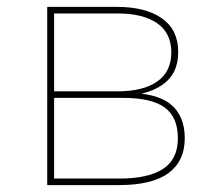

<svg xmlns="http://www.w3.org/2000/svg" viewBox="-20 -537 634 557"><path d="M117 0V-517H320Q402 -517 449.5 -484Q497 -451 497 -386Q497 -322 450.5 -290.5Q404 -259 330 -259L343 -268Q434 -268 475 -234.5Q516 -201 516 -136Q516 -70 469 -35Q422 0 324 0ZM137 -19H327Q410 -19 453 -47Q496 -75 496 -136Q496 -197 458 -225Q420 -253 337 -253H137ZM137 -272H321Q395 -272 436 -300.5Q477 -329 477 -385Q477 -441 436 -469.5Q395 -498 321 -498H137Z"/></svg>

Font: Montserrat Alternates Thin
Style: Regular
Weight: 100
Designer: Julieta Ulanovsky
Foundry: Julieta Ulanovsky
Version: Version 9.000